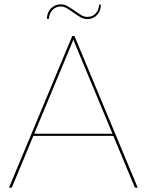

<svg xmlns="http://www.w3.org/2000/svg" viewBox="-20 -866 677 886"><path d="M499 -249 326.5 -663Q324 -668.5 322.2 -673.5Q320.5 -678.5 318.5 -684Q316.5 -678.5 314.8 -673.5Q313 -668.5 310.5 -663L138 -249ZM615.5 0H606.5Q602 0 600.5 -5L503 -239H134L36.5 -5Q35 0 29.5 0H21.5L313.5 -700H323.5ZM382.5 -788Q407.5 -788 422 -804.5Q436.5 -821 437.5 -845H445.5Q445.5 -831.5 441.2 -819.2Q437 -807 429 -798Q421 -789 409.2 -783.5Q397.5 -778 382.5 -778Q366.5 -778 350.8 -787Q335 -796 320 -807Q305 -818 290 -827Q275 -836 260.5 -836Q248.5 -836 238.5 -831.5Q228.5 -827 221.2 -819.2Q214 -811.5 210 -801Q206 -790.5 205.5 -779H196.5Q196.5 -792.5 201 -804.8Q205.5 -817 213.8 -826Q222 -835 234 -840.5Q246 -846 260.5 -846Q277 -846 292.8 -837Q308.5 -828 323.5 -817Q338.5 -806 353.2 -797Q368 -788 382.5 -788Z"/></svg>

Font: Lato 2
Style: Regular
Weight: 100
Designer: Lukasz Dziedzic with Adam Twardoch and Botio Nikoltchev
Foundry: tyPoland Lukasz Dziedzic
Version: Version 2.015; 2015-08-06; http://www.latofonts.com/